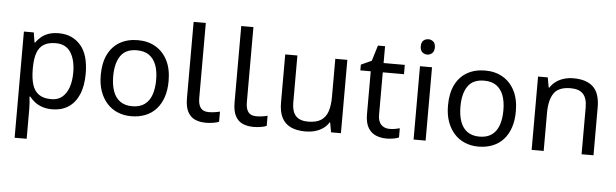

<svg xmlns="http://www.w3.org/2000/svg" viewBox="-56 -948 4488 1398"><g transform="rotate(5 2188.0 -248.5)"><path d="M340 -546Q439 -546 499.5 -477Q560 -408 560 -269Q560 -178 532.5 -115.5Q505 -53 455.5 -21.5Q406 10 339 10Q298 10 266 -1Q234 -12 211.5 -29.5Q189 -47 173 -68H167Q169 -51 171 -25Q173 1 173 20V240H85V-536H157L169 -463H173Q189 -486 211.5 -505Q234 -524 265.5 -535Q297 -546 340 -546ZM324 -472Q270 -472 237 -451.5Q204 -431 189 -390Q174 -349 173 -286V-269Q173 -203 187 -157Q201 -111 234.5 -87Q268 -63 326 -63Q375 -63 406.5 -90Q438 -117 453.5 -163.5Q469 -210 469 -270Q469 -362 433.5 -417Q398 -472 324 -472Z M1166 -269Q1166 -202 1148.5 -150.5Q1131 -99 1098.5 -63Q1066 -27 1019.5 -8.5Q973 10 916 10Q863 10 818 -8.5Q773 -27 740 -63Q707 -99 688.5 -150.5Q670 -202 670 -269Q670 -358 700 -419.5Q730 -481 786 -513.5Q842 -546 919 -546Q992 -546 1047.5 -513.5Q1103 -481 1134.5 -419.5Q1166 -358 1166 -269ZM761 -269Q761 -206 777.5 -159.5Q794 -113 829 -88Q864 -63 918 -63Q972 -63 1007 -88Q1042 -113 1058.5 -159.5Q1075 -206 1075 -269Q1075 -333 1058 -378Q1041 -423 1006.5 -447.5Q972 -472 917 -472Q835 -472 798 -418Q761 -364 761 -269Z M1463 10Q1419 10 1384.5 -4.5Q1350 -19 1330 -55.5Q1310 -92 1310 -157V-714H1399V-165Q1399 -117 1417.5 -93Q1436 -69 1476 -69Q1498 -69 1521.5 -72.5Q1545 -76 1558 -80V-6Q1544 1 1516.5 5.5Q1489 10 1463 10Z M1811 10Q1767 10 1732.5 -4.5Q1698 -19 1678 -55.5Q1658 -92 1658 -157V-714H1747V-165Q1747 -117 1765.5 -93Q1784 -69 1824 -69Q1846 -69 1869.5 -72.5Q1893 -76 1906 -80V-6Q1892 1 1864.5 5.5Q1837 10 1811 10Z M2449 -536V0H2377L2364 -71H2360Q2343 -43 2316 -25Q2289 -7 2257 1.5Q2225 10 2190 10Q2126 10 2082.5 -10.5Q2039 -31 2017 -74Q1995 -117 1995 -185V-536H2084V-191Q2084 -127 2113 -95Q2142 -63 2203 -63Q2263 -63 2297.5 -85.5Q2332 -108 2346.5 -151.5Q2361 -195 2361 -257V-536Z M2798 -62Q2818 -62 2839 -65.5Q2860 -69 2873 -73V-6Q2859 1 2833 5.5Q2807 10 2783 10Q2741 10 2705.5 -4.5Q2670 -19 2648 -55Q2626 -91 2626 -156V-468H2550V-510L2627 -545L2662 -659H2714V-536H2869V-468H2714V-158Q2714 -109 2737.5 -85.5Q2761 -62 2798 -62Z M3068 -536V0H2980V-536ZM3025 -737Q3045 -737 3060.5 -723.5Q3076 -710 3076 -681Q3076 -653 3060.5 -639Q3045 -625 3025 -625Q3003 -625 2988 -639Q2973 -653 2973 -681Q2973 -710 2988 -723.5Q3003 -737 3025 -737Z M3704 -269Q3704 -202 3686.5 -150.5Q3669 -99 3636.5 -63Q3604 -27 3557.5 -8.5Q3511 10 3454 10Q3401 10 3356 -8.5Q3311 -27 3278 -63Q3245 -99 3226.5 -150.5Q3208 -202 3208 -269Q3208 -358 3238 -419.5Q3268 -481 3324 -513.5Q3380 -546 3457 -546Q3530 -546 3585.5 -513.5Q3641 -481 3672.5 -419.5Q3704 -358 3704 -269ZM3299 -269Q3299 -206 3315.5 -159.5Q3332 -113 3367 -88Q3402 -63 3456 -63Q3510 -63 3545 -88Q3580 -113 3596.5 -159.5Q3613 -206 3613 -269Q3613 -333 3596 -378Q3579 -423 3544.5 -447.5Q3510 -472 3455 -472Q3373 -472 3336 -418Q3299 -364 3299 -269Z M4101 -546Q4197 -546 4246 -499.5Q4295 -453 4295 -349V0H4208V-343Q4208 -408 4179 -440Q4150 -472 4088 -472Q3999 -472 3965 -422Q3931 -372 3931 -278V0H3843V-536H3914L3927 -463H3932Q3950 -491 3976.5 -509.5Q4003 -528 4035 -537Q4067 -546 4101 -546Z"/></g></svg>

Font: lgurmukhi25
Style: Book
Weight: 400
Designer: Jelle Bosma - Monotype Design Team
Foundry: Monotype Imaging Inc.
Version: Version 2.003